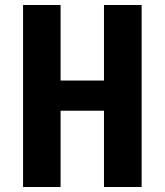

<svg xmlns="http://www.w3.org/2000/svg" viewBox="-20 -750 660 770"><path d="M223 0V-306H397V0H548V-730H397V-427H223V-730H72.5V0Z"/></svg>

Font: Monaspace Argon
Style: Bold
Weight: 700
Designer: Riley Cran & the Lettermatic Team
Foundry: Lettermatic
Version: Version 1.000 (Monaspace Argon)